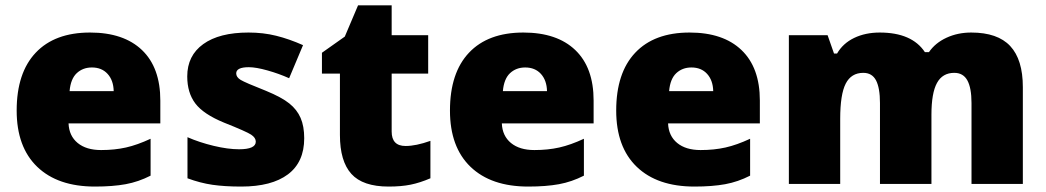

<svg xmlns="http://www.w3.org/2000/svg" viewBox="-20 -684 3888 714"><path d="M333 9.8Q194.8 9.8 118.4 -63.7Q42 -137.2 42 -272.9Q42 -413.1 112.8 -488Q183.6 -563 314.9 -563Q439.9 -563 508.1 -497.8Q576.2 -432.6 576.2 -310.1V-225.1H234.9Q236.8 -178.7 268.8 -152.3Q300.8 -126 356 -126Q406.2 -126 448.5 -135.5Q490.7 -145 540 -168V-30.8Q495.1 -7.8 447.3 1Q399.4 9.8 333 9.8ZM321.8 -433.1Q288.1 -433.1 265.4 -411.9Q242.7 -390.6 238.8 -345.2H402.8Q401.9 -385.3 380.1 -409.2Q358.4 -433.1 321.8 -433.1Z M1111.3 -169.9Q1111.3 -81.1 1050.8 -35.6Q990.2 9.8 877 9.8Q815.4 9.8 770 3.2Q724.6 -3.4 677.2 -21V-173.8Q721.7 -154.3 774.7 -141.6Q827.6 -128.9 869.1 -128.9Q931.2 -128.9 931.2 -157.2Q931.2 -171.9 913.8 -183.3Q896.5 -194.8 813 -228Q736.8 -259.3 706.5 -299.1Q676.3 -338.9 676.3 -399.9Q676.3 -477.1 735.8 -520Q795.4 -563 904.3 -563Q959 -563 1007.1 -551Q1055.2 -539.1 1106.9 -516.1L1055.2 -393.1Q1017.1 -410.2 974.6 -422.1Q932.1 -434.1 905.3 -434.1Q858.4 -434.1 858.4 -411.1Q858.4 -397 874.8 -387Q891.1 -377 969.2 -346.2Q1027.3 -322.3 1055.9 -299.3Q1084.5 -276.4 1097.9 -245.4Q1111.3 -214.4 1111.3 -169.9Z M1488.3 -141.1Q1526.9 -141.1 1580.6 -160.2V-21Q1542 -4.4 1507.1 2.7Q1472.2 9.8 1425.3 9.8Q1329.1 9.8 1286.6 -37.4Q1244.1 -84.5 1244.1 -182.1V-410.2H1177.2V-487.8L1262.2 -547.9L1311.5 -664.1H1436.5V-553.2H1572.3V-410.2H1436.5V-194.8Q1436.5 -141.1 1488.3 -141.1Z M1944.3 9.8Q1806.2 9.8 1729.7 -63.7Q1653.3 -137.2 1653.3 -272.9Q1653.3 -413.1 1724.1 -488Q1794.9 -563 1926.3 -563Q2051.3 -563 2119.4 -497.8Q2187.5 -432.6 2187.5 -310.1V-225.1H1846.2Q1848.1 -178.7 1880.1 -152.3Q1912.1 -126 1967.3 -126Q2017.6 -126 2059.8 -135.5Q2102.1 -145 2151.4 -168V-30.8Q2106.4 -7.8 2058.6 1Q2010.7 9.8 1944.3 9.8ZM1933.1 -433.1Q1899.4 -433.1 1876.7 -411.9Q1854 -390.6 1850.1 -345.2H2014.2Q2013.2 -385.3 1991.5 -409.2Q1969.7 -433.1 1933.1 -433.1Z M2562.5 9.8Q2424.3 9.8 2347.9 -63.7Q2271.5 -137.2 2271.5 -272.9Q2271.5 -413.1 2342.3 -488Q2413.1 -563 2544.4 -563Q2669.4 -563 2737.5 -497.8Q2805.7 -432.6 2805.7 -310.1V-225.1H2464.4Q2466.3 -178.7 2498.3 -152.3Q2530.3 -126 2585.4 -126Q2635.7 -126 2678 -135.5Q2720.2 -145 2769.5 -168V-30.8Q2724.6 -7.8 2676.8 1Q2628.9 9.8 2562.5 9.8ZM2551.3 -433.1Q2517.6 -433.1 2494.9 -411.9Q2472.2 -390.6 2468.3 -345.2H2632.3Q2631.3 -385.3 2609.6 -409.2Q2587.9 -433.1 2551.3 -433.1Z M3592.8 0V-300.8Q3592.8 -356.9 3577.4 -385Q3562 -413.1 3528.8 -413.1Q3484.9 -413.1 3464.4 -375.5Q3443.8 -337.9 3443.8 -257.8V0H3252.4V-300.8Q3252.4 -356.9 3237.8 -385Q3223.1 -413.1 3190.4 -413.1Q3145.5 -413.1 3125 -373Q3104.5 -333 3104.5 -242.2V0H2913.6V-553.2H3057.6L3081.5 -484.9H3092.8Q3114.7 -522.9 3156.5 -543Q3198.2 -563 3251.5 -563Q3371.1 -563 3419.4 -490.2H3434.6Q3458 -524.4 3499.8 -543.7Q3541.5 -563 3591.8 -563Q3689.9 -563 3736.8 -512.7Q3783.7 -462.4 3783.7 -359.9V0Z"/></svg>

Font: TypoPRO Open Sans
Style: Regular
Weight: 800
Foundry: Ascender Corporation
Version: Version 1.10